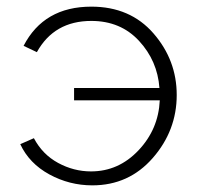

<svg xmlns="http://www.w3.org/2000/svg" viewBox="-20 -549 594 578"><path d="M258 9Q189 9 128.5 -24Q68 -57 41 -115L82 -133Q108 -84 155 -58.5Q202 -33 254 -33Q337 -33 397 -96.5Q457 -160 461 -247H203V-284H460Q454 -366 398.5 -426Q343 -486 255 -486Q143 -486 91 -392L51 -411Q112 -529 255 -529Q372 -529 442 -448.5Q512 -368 512 -263Q512 -156 440 -73.5Q368 9 258 9Z"/></svg>

Font: Raleway-v4020 Light
Style: Regular
Weight: 300
Designer: Matt McInerney, Pablo Impallari, Rodrigo Fuenzalida
Foundry: Matt McInerney, Pablo Impallari, Rodrigo Fuenzalida
Version: Version 4.020;PS 004.020;hotconv 1.0.88;makeotf.lib2.5.64775